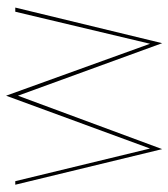

<svg xmlns="http://www.w3.org/2000/svg" viewBox="20 -556 566 647"><g transform="rotate(90 303.5 -232.0)"><path d="M590 0H602L482 -495L480 -454ZM302 -9V31L480 -454L482 -495ZM302 31V-9L125 -495L127 -454ZM5 0H19L127 -454L125 -495Z"/></g></svg>

Font: Jost Thin
Style: Regular
Weight: 250
Version: Version 3.710